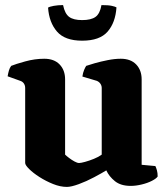

<svg xmlns="http://www.w3.org/2000/svg" viewBox="-20 -731 657 755"><path d="M243 4Q217 4 188.5 -7.5Q160 -19 135 -35Q110 -51 94.5 -66.5Q79 -82 79 -90V-385Q79 -395 74 -402.5Q69 -410 60 -413L10 -431Q12 -443 15 -453.5Q18 -464 24 -472Q41 -479 79 -489.5Q117 -500 154 -500Q193 -500 214.5 -477.5Q236 -455 236 -419V-123Q241 -118 251.5 -110Q262 -102 273 -96Q284 -90 291 -90Q298 -90 314.5 -94.5Q331 -99 349.5 -106.5Q368 -114 380 -123V-385Q380 -394 375 -401.5Q370 -409 361 -413L304 -430Q306 -445 311 -456.5Q316 -468 319 -472Q330 -476 353 -482.5Q376 -489 403.5 -494.5Q431 -500 455 -500Q494 -500 515.5 -477.5Q537 -455 537 -419V-83L591 -78Q594 -72 597 -61.5Q600 -51 600 -37Q595 -29 577.5 -20Q560 -11 537 -5.5Q514 0 494 0Q455 0 432 -18.5Q409 -37 398 -61Q380 -50 350 -34Q320 -18 290 -7Q260 4 243 4ZM303 -571Q235 -571 204 -607Q173 -643 169 -701Q175 -705 191.5 -708Q208 -711 228 -711Q235 -677 252 -664.5Q269 -652 303 -652Q338 -652 355.5 -664.5Q373 -677 379 -711Q406 -711 419.5 -708Q433 -705 438 -702Q434 -642 403 -606.5Q372 -571 303 -571Z"/></svg>

Font: Texturina 12pt ExtraBold
Style: Regular
Weight: 800
Designer: Guillermo Torres Carreño
Foundry: Omnibus-Type
Version: Version 1.002